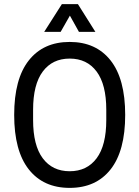

<svg xmlns="http://www.w3.org/2000/svg" viewBox="-20 -902 678 934"><path d="M364 -747 320 -826 275 -747H195L281 -882H359L444 -747ZM589 -343Q589 -168 518 -78Q447 12 319 12Q191 12 120 -78Q49 -168 49 -343Q49 -518 120 -608Q191 -698 319 -698Q447 -698 518 -608Q589 -518 589 -343ZM141 -368V-318Q141 -195 188 -132Q235 -69 319 -69Q403 -69 450 -132Q497 -195 497 -318V-368Q497 -491 450 -554Q403 -617 319 -617Q235 -617 188 -554Q141 -491 141 -368Z"/></svg>

Font: Archivo Narrow
Style: Regular
Weight: 400
Designer: Hector Gatti
Foundry: Omnibus-Type
Version: Version 1.003